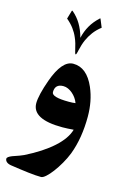

<svg xmlns="http://www.w3.org/2000/svg" viewBox="-170 -831 767 1140"><g transform="rotate(15 213.5 -261.0)"><path d="M246.1 -234.4Q257.3 -234.4 267.8 -234.9Q278.3 -235.4 287.1 -236.8Q281.7 -252.4 271.7 -266.6Q261.7 -280.8 249 -291.7Q236.3 -302.7 221.7 -309.3Q207 -315.9 192.4 -315.9Q140.6 -315.9 140.6 -265.6Q140.6 -234.4 246.1 -234.4ZM378.4 -177.7Q378.4 -113.3 368.9 -54.4Q359.4 4.4 339.4 57.6Q326.2 90.8 307.4 123.5Q288.6 156.2 269 182.1Q249.5 208 231.7 223.9Q213.9 239.7 202.6 239.7Q188 239.7 167.7 238.3Q147.5 236.8 122.8 233.9Q98.1 231 70.3 227.1Q42.5 223.1 12.7 218.8Q-5.4 215.8 -14.9 207.5Q-24.4 199.2 -24.4 188Q-24.4 181.6 -16.1 175.8Q-7.8 169.9 4.9 165Q29.8 156.7 47.4 150.1Q64.9 143.6 72.8 139.6Q176.3 87.9 239 31.2Q301.8 -25.4 317.4 -81.5Q299.3 -80.1 281.7 -79.1Q264.2 -78.1 248 -78.1Q62 -78.1 62 -176.8Q62 -200.2 71 -238.3Q80.1 -276.4 97.2 -323.7Q121.1 -390.6 150.4 -425Q179.7 -459.5 214.8 -459.5Q298.3 -459.5 344.7 -352.5Q361.8 -312.5 370.1 -269Q378.4 -225.6 378.4 -177.7ZM321.3 -709.5Q293 -687.5 274.7 -662.8Q256.3 -638.2 243.7 -609.9Q237.8 -596.7 232.2 -578.9Q226.6 -561 221.7 -539.1H222.2Q216.8 -516.6 213.4 -516.6Q208.5 -516.6 204.1 -539.6Q199.7 -560.1 194.1 -579.1Q188.5 -598.1 181.6 -613.3Q170.9 -639.2 153.1 -663.1Q135.3 -687 108.9 -709L123.5 -758.8Q124.5 -762.2 126 -762.2Q127 -762.2 128.4 -761.7Q129.9 -761.2 131.3 -759.3Q144.5 -748 157.5 -732.9Q170.4 -717.8 180.7 -700.7Q190.4 -684.6 199.5 -663.3Q208.5 -642.1 214.4 -618.7Q233.4 -702.1 294.4 -757.3H293.9Q295.4 -758.3 297.4 -760.3Q298.3 -761.2 299.3 -761.7Q299.3 -761.2 299.8 -760.3Q300.3 -759.3 300.8 -758.5Q301.3 -757.8 301.8 -756.8Z"/></g></svg>

Font: XB Zar
Style: Bold
Weight: 700
Designer: Behnam
Foundry: Irmug
Version: Version 8.005 2009